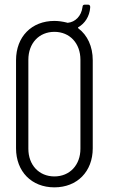

<svg xmlns="http://www.w3.org/2000/svg" viewBox="-20 -798 491 826"><path d="M317 -681C345 -697 365 -727 368 -765C369 -774 365 -778 359 -778H345C339 -778 335 -775 335 -768C330 -728 303 -703 272 -700C270 -700 268 -700 267 -701C250 -705 233 -708 214 -708C116 -708 49 -640 49 -539V-160C49 -60 116 8 214 8C312 8 379 -60 379 -160V-539C379 -598 356 -647 317 -676C315 -678 315 -680 317 -681ZM326 -158C326 -88 280 -39 214 -39C148 -39 102 -88 102 -158V-541C102 -612 148 -661 214 -661C280 -661 326 -612 326 -541Z"/></svg>

Font: Barlow Condensed Light
Style: Regular
Weight: 300
Width: 3
Designer: Jeremy Tribby
Foundry: Tribby Type
Version: Version 1.422;hotconv 1.0.109;makeotfexe 2.5.65596